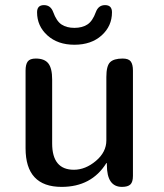

<svg xmlns="http://www.w3.org/2000/svg" viewBox="-20 -731 640 751"><path d="M418 -683Q418 -629 377.5 -592.5Q337 -556 271 -556Q206 -556 165.5 -592.5Q125 -629 125 -683Q125 -711 152 -711Q178 -711 188 -684Q201 -648 221 -635Q241 -622 271 -622Q301 -622 321.5 -635Q342 -648 355 -684Q365 -711 391 -711Q418 -711 418 -683ZM184 -170Q184 -67 269 -67Q314 -67 355 -101.5Q396 -136 396 -182V-430Q396 -473 410.5 -487.5Q425 -502 460 -502Q483 -502 491.5 -490.5Q500 -479 500 -455V-43Q500 -19 490 -9.5Q480 0 457 0Q398 0 398 -86V-93H396Q338 0 221 0Q80 0 80 -151V-455Q80 -479 88.5 -490.5Q97 -502 120 -502Q154 -502 169 -483Q184 -464 184 -420Z"/></svg>

Font: Marmelad
Style: Regular
Weight: 400
Designer: Manvel Shmavonyan
Foundry: Cyreal
Version: Version 1.001;PS 001.001;hotconv 1.0.88;makeotf.lib2.5.64775